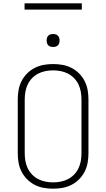

<svg xmlns="http://www.w3.org/2000/svg" viewBox="-20 -1129 640 1157"><path d="M300 8Q271 8 243 3Q215 -2 189.5 -15Q164 -28 143.5 -48.5Q123 -69 110 -94.5Q97 -120 92 -148Q87 -176 87 -205V-530Q87 -559 92 -587Q97 -615 110 -640.5Q123 -666 143.5 -686.5Q164 -707 189.5 -720Q215 -733 243 -738Q271 -743 300 -743Q329 -743 357 -738Q385 -733 410.5 -720Q436 -707 456.5 -686.5Q477 -666 490 -640.5Q503 -615 508 -587Q513 -559 513 -530V-205Q513 -176 508 -148Q503 -120 490 -94.5Q477 -69 456.5 -48.5Q436 -28 410.5 -15Q385 -2 357 3Q329 8 300 8ZM300 -30Q323 -30 346 -34.5Q369 -39 389.5 -49.5Q410 -60 426.5 -77Q443 -94 453 -115Q463 -136 467 -159Q471 -182 471 -205V-530Q471 -553 467 -576Q463 -599 453 -620Q443 -641 426.5 -658Q410 -675 389.5 -685.5Q369 -696 346 -700.5Q323 -705 300 -705Q277 -705 254 -700.5Q231 -696 210.5 -685.5Q190 -675 173.5 -658Q157 -641 147 -620Q137 -599 133 -576Q129 -553 129 -530V-205Q129 -182 133 -159Q137 -136 147 -115Q157 -94 173.5 -77Q190 -60 210.5 -49.5Q231 -39 254 -34.5Q277 -30 300 -30ZM300 -846Q292 -846 284.5 -848Q277 -850 271 -856Q265 -862 263 -869.5Q261 -877 261 -885Q261 -893 263 -900.5Q265 -908 271 -914Q277 -920 284.5 -922Q292 -924 300 -924Q308 -924 315.5 -922Q323 -920 329 -914Q335 -908 337 -900.5Q339 -893 339 -885Q339 -877 337 -869.5Q335 -862 329 -856Q323 -850 315.5 -848Q308 -846 300 -846ZM128 -1071V-1109H473V-1071Z"/></svg>

Font: Iosevka Extralight Extended
Style: Regular
Weight: 200
Width: 7
Monospace: yes
Designer: Belleve Invis
Foundry: Belleve Invis
Version: Version 32.5.0; ttfautohint (v1.8.4)